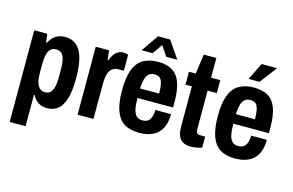

<svg xmlns="http://www.w3.org/2000/svg" viewBox="-108 -989 2198 1440"><g transform="rotate(15 990.5 -269.5)"><path d="M50 184.5V-527.2H151L159.9 -460.9H165.9Q182.3 -495.9 212.7 -517.5Q243.1 -539.2 289.3 -539.2Q341.4 -539.2 376.7 -509.7Q412 -480.1 429.3 -418.7Q446.6 -357.3 446.6 -260.6Q446.6 -165.2 429.3 -105.3Q412 -45.4 378.3 -16.7Q344.6 12 294.5 12Q265.5 12 243.7 3.5Q222 -5 205.7 -20.8Q189.4 -36.6 178.6 -59.1H173.4V184.5ZM247 -99.5Q273.6 -99.5 289.2 -114.5Q304.8 -129.5 312.1 -160.1Q319.5 -190.7 319.5 -239.9V-290.4Q319.5 -339 312.5 -370.4Q305.6 -401.8 289.6 -416.7Q273.6 -431.6 247.2 -431.6Q219.4 -431.6 203 -415.3Q186.7 -399 179.9 -367.4Q173.2 -335.8 173.2 -289.6V-241.5Q173.2 -205.4 177.1 -178.8Q181.1 -152.1 190.2 -134.9Q199.3 -117.8 213.4 -108.7Q227.5 -99.5 247 -99.5Z M527.8 0V-527.2H631.2L639.7 -452.7H644.7Q653.7 -479.4 666.9 -498.4Q680.1 -517.4 698.9 -528.4Q717.7 -539.4 740.7 -539.4Q751.2 -539.4 760.8 -537.2Q770.5 -535 777.7 -531.8V-408.2H736.3Q714.7 -408.2 698.5 -399.7Q682.3 -391.2 671.7 -374.7Q661.1 -358.2 656.1 -332.3Q651.2 -306.5 651.2 -271.8V0Z M1007.7 12Q937.1 12 891.9 -16Q846.7 -44 824.5 -104.9Q802.3 -165.8 802.3 -263.2Q802.3 -363 825.2 -423.6Q848.1 -484.2 894.6 -511.7Q941.1 -539.2 1010.8 -539.2Q1076 -539.2 1119.5 -514Q1163 -488.8 1184.4 -431.4Q1205.9 -374 1205.9 -275.7V-237.3H929.6Q929.4 -185.2 936.7 -151.5Q944.1 -117.9 961.2 -101.1Q978.3 -84.4 1008.7 -84.4Q1026.2 -84.4 1039.8 -90.2Q1053.5 -96 1062.4 -108Q1071.3 -120.1 1076.7 -139.4Q1082 -158.7 1081.8 -185H1203.9Q1203.9 -135.3 1190.8 -98.1Q1177.7 -60.9 1152.4 -36.5Q1127.2 -12.2 1090.9 -0.1Q1054.7 12 1007.7 12ZM929.4 -311.2H1077.6Q1077.6 -346.6 1074 -371.4Q1070.4 -396.3 1062.6 -412.1Q1054.7 -427.9 1041.3 -434.9Q1027.9 -441.8 1009.2 -441.8Q980.8 -441.8 964 -427.1Q947.1 -412.4 939.2 -383.6Q931.4 -354.8 929.4 -311.2ZM866.9 -591.2 958.6 -724.2H1052.8L1143.5 -591.2H1058.1L983 -702.3L1029.1 -702.6L952.5 -591.2Z M1409.6 12Q1369.3 12 1345.4 -3.1Q1321.4 -18.3 1311.2 -46.3Q1301 -74.3 1301 -109.9V-426.9H1251.2V-527.2H1303.6L1325.7 -680.2H1423.1V-527.2H1494.6V-426.9H1423.1V-132.9Q1423.1 -110.4 1430.1 -99.6Q1437.1 -88.8 1456 -88.8H1494.6V-3.2Q1481.1 1 1466.2 4.6Q1451.3 8.2 1437 10.1Q1422.7 12 1409.6 12Z M1751.7 12Q1681.1 12 1635.9 -16Q1590.7 -44 1568.5 -104.9Q1546.3 -165.8 1546.3 -263.2Q1546.3 -363 1569.2 -423.6Q1592.1 -484.2 1638.6 -511.7Q1685.1 -539.2 1754.8 -539.2Q1820 -539.2 1863.5 -514Q1907 -488.8 1928.4 -431.4Q1949.9 -374 1949.9 -275.7V-237.3H1673.6Q1673.4 -185.2 1680.7 -151.5Q1688.1 -117.9 1705.2 -101.1Q1722.3 -84.4 1752.7 -84.4Q1770.2 -84.4 1783.8 -90.2Q1797.5 -96 1806.4 -108Q1815.3 -120.1 1820.7 -139.4Q1826 -158.7 1825.8 -185H1947.9Q1947.9 -135.3 1934.8 -98.1Q1921.7 -60.9 1896.4 -36.5Q1871.2 -12.2 1834.9 -0.1Q1798.7 12 1751.7 12ZM1673.4 -311.2H1821.6Q1821.6 -346.6 1818 -371.4Q1814.4 -396.3 1806.6 -412.1Q1798.7 -427.9 1785.3 -434.9Q1771.9 -441.8 1753.2 -441.8Q1724.8 -441.8 1708 -427.1Q1691.1 -412.4 1683.2 -383.6Q1675.4 -354.8 1673.4 -311.2ZM1697.3 -591.2 1763.1 -724.2H1880.3L1880.5 -720.2L1782.2 -591.2Z"/></g></svg>

Font: Archivo SemiBold Condensed
Style: Regular
Weight: 600
Width: 3
Version: Version 2.001